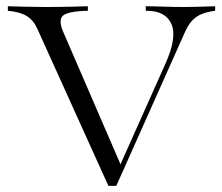

<svg xmlns="http://www.w3.org/2000/svg" viewBox="-20 -591 718 620"><path d="M355.5 9.3H330.1L100.1 -499Q87.9 -525.9 66.2 -539.3Q44.4 -552.7 5.4 -556.2V-570.8Q30.8 -570.3 61.5 -569.3Q92.3 -568.4 124.5 -568.4Q170.9 -568.4 206.8 -569.3Q242.7 -570.3 263.7 -570.8V-556.2Q197.8 -554.7 182.6 -539.8Q167.5 -524.9 185.5 -484.9L369.1 -60.5L514.2 -385.3Q552.7 -471.2 533.2 -514.2Q513.7 -557.1 450.7 -556.2V-570.8Q474.6 -570.8 507.8 -569.6Q541 -568.4 576.7 -568.4Q598.1 -568.4 617.9 -569.1Q637.7 -569.8 674.8 -570.8V-556.2Q638.7 -552.2 616.2 -537.8Q593.8 -523.4 578.1 -489.3Z"/></svg>

Font: Bacasime Antique
Style: Regular
Weight: 400
Designer: The DocRepair Project, Claus Eggers Sørensen
Foundry: Google
Version: Version 2.000